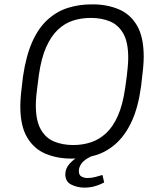

<svg xmlns="http://www.w3.org/2000/svg" viewBox="-20 -716 731 879"><path d="M306 10Q242 10 189 -12Q136 -34 104.5 -86.5Q73 -139 73 -230Q73 -253 76 -285Q79 -317 85 -364Q99 -460 127.5 -524Q156 -588 198 -626Q240 -664 291 -680Q342 -696 399 -696H405Q469 -696 522.5 -674Q576 -652 607 -599.5Q638 -547 638 -456Q638 -434 635 -402Q632 -370 626 -322Q613 -226 584 -162.5Q555 -99 513 -60.5Q471 -22 420 -6Q369 10 312 10ZM315 -52Q358 -52 396 -64.5Q434 -77 465.5 -106Q497 -135 519.5 -185.5Q542 -236 553 -313Q558 -345 560.5 -367.5Q563 -390 564.5 -405.5Q566 -421 566.5 -432Q567 -443 567 -452Q567 -523 544.5 -562.5Q522 -602 483.5 -618Q445 -634 396 -634Q353 -634 315 -622Q277 -610 245.5 -580.5Q214 -551 191.5 -500.5Q169 -450 158 -373Q154 -341 151 -318.5Q148 -296 146.5 -280.5Q145 -265 144.5 -254Q144 -243 144 -234Q144 -164 166.5 -124Q189 -84 228 -68Q267 -52 315 -52ZM367 143Q335 143 307 129.5Q279 116 279 82Q279 55 299.5 32.5Q320 10 343 0H397Q366 15 353.5 32Q341 49 341 67Q341 86 353.5 92.5Q366 99 380 99Q398 99 415.5 94.5Q433 90 449 85L457 119Q435 131 412.5 137Q390 143 367 143Z"/></svg>

Font: Chivo ExtraLight
Style: Italic
Weight: 250
Italic angle: -8.05°
Designer: Hector Gatti
Foundry: Omnibus-Type
Version: Version 2.002